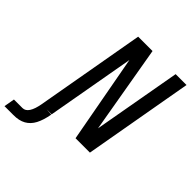

<svg xmlns="http://www.w3.org/2000/svg" viewBox="-358 -876 1199 1199"><g transform="rotate(45 241.0 -276.5)"><path d="M-105.5 101H-30Q20 101 38 -3L165.5 -725H292.5L393 -143L496.5 -725H592.5L464.5 0H337.5L230 -583L126.5 0H82L126 3Q115.5 61 96 98Q76.5 135 43.2 153.8Q10 172.5 -40.5 172H-118Z"/></g></svg>

Font: JuliaMono
Style: Italic
Weight: 400
Italic angle: -9°
Monospace: yes
Designer: cormullion
Foundry: corm
Version: Version 0.057; ttfautohint (v1.8.4)